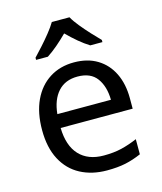

<svg xmlns="http://www.w3.org/2000/svg" viewBox="-115 -850 795 945"><g transform="rotate(-15 282.0 -378.0)"><path d="M292 -546Q361 -546 410.5 -516Q460 -486 486.5 -431.5Q513 -377 513 -304V-251H146Q148 -160 192.5 -112.5Q237 -65 317 -65Q368 -65 407.5 -74.5Q447 -84 489 -102V-25Q448 -7 408 1.5Q368 10 313 10Q237 10 178.5 -21Q120 -52 87.5 -113.5Q55 -175 55 -264Q55 -352 84.5 -415Q114 -478 167.5 -512Q221 -546 292 -546ZM291 -474Q228 -474 191.5 -433.5Q155 -393 148 -321H421Q420 -389 389 -431.5Q358 -474 291 -474ZM329 -766Q341 -744 363.5 -716.5Q386 -689 410.5 -662.5Q435 -636 454 -617V-606H392Q366 -622 338 -645.5Q310 -669 283 -696Q256 -669 229 -646Q202 -623 176 -606H116V-617Q135 -637 158.5 -663Q182 -689 204 -716.5Q226 -744 239 -766Z"/></g></svg>

Font: Noto Sans Tamil Supplement
Style: Regular
Weight: 400
Designer: Ek Type
Foundry: Ek Type
Version: Version 2.001; ttfautohint (v1.8.4.7-5d5b)